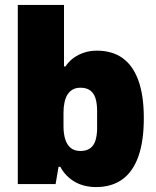

<svg xmlns="http://www.w3.org/2000/svg" viewBox="-20 -745 632 777"><path d="M369 12Q320 12 283 -9Q246 -30 224 -70H217L205 0H52V-725H239V-476H245Q258 -496 277 -510Q296 -524 320 -532Q344 -540 372 -540Q434 -540 476 -510Q518 -480 540 -419.5Q562 -359 562 -267Q562 -174 540 -112Q518 -50 475 -19Q432 12 369 12ZM306 -134Q330 -134 345 -145Q360 -156 366.5 -177Q373 -198 373 -227V-296Q373 -326 366.5 -347Q360 -368 345 -379Q330 -390 306 -390Q287 -390 274 -382.5Q261 -375 253 -362Q245 -349 241 -330.5Q237 -312 237 -290V-234Q237 -204 244 -181.5Q251 -159 266 -146.5Q281 -134 306 -134Z"/></svg>

Font: Archivo SemiCondensed Black
Style: Regular
Weight: 900
Width: 4
Designer: Hector Gatti
Foundry: Omnibus-Type
Version: Version 2.001